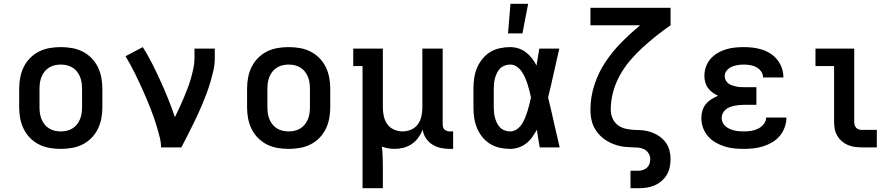

<svg xmlns="http://www.w3.org/2000/svg" viewBox="-20 -776 4690 1011"><path d="M300 8Q271 8 241.5 3Q212 -2 186 -15Q160 -28 139 -49Q118 -70 105 -96.5Q92 -123 86.5 -152Q81 -181 81 -210V-310Q81 -339 86.5 -368Q92 -397 105 -423.5Q118 -450 139 -471Q160 -492 186 -505Q212 -518 241.5 -523Q271 -528 300 -528Q329 -528 358.5 -523Q388 -518 414 -505Q440 -492 461 -471Q482 -450 495 -423.5Q508 -397 513.5 -368Q519 -339 519 -310V-210Q519 -181 513.5 -152Q508 -123 495 -96.5Q482 -70 461 -49Q440 -28 414 -15Q388 -2 358.5 3Q329 8 300 8ZM300 -84Q316 -84 331.5 -87.5Q347 -91 361 -99.5Q375 -108 385 -120.5Q395 -133 401 -147.5Q407 -162 409.5 -178Q412 -194 412 -210V-310Q412 -326 409.5 -342Q407 -358 401 -372.5Q395 -387 385 -399.5Q375 -412 361 -420.5Q347 -429 331.5 -432.5Q316 -436 300 -436Q284 -436 268.5 -432.5Q253 -429 239 -420.5Q225 -412 215 -399.5Q205 -387 199 -372.5Q193 -358 190.5 -342Q188 -326 188 -310V-210Q188 -194 190.5 -178Q193 -162 199 -147.5Q205 -133 215 -120.5Q225 -108 239 -99.5Q253 -91 268.5 -87.5Q284 -84 300 -84Z M828 0Q828 -26 821.5 -51.5Q815 -77 808 -101.5Q801 -126 792.5 -150.5Q784 -175 774.5 -199.5Q765 -224 755 -248Q745 -272 734.5 -295.5Q724 -319 713 -342.5Q702 -366 690.5 -389.5Q679 -413 666.5 -435.5Q654 -458 641 -480L732 -528Q759 -485 782 -439.5Q805 -394 826 -347.5Q847 -301 866 -254Q885 -207 901 -159Q913 -183 924.5 -208Q936 -233 946.5 -258Q957 -283 967 -308.5Q977 -334 984.5 -360.5Q992 -387 998 -414Q1004 -441 1004 -468V-520H1111V-468Q1111 -437 1104 -406Q1097 -375 1088 -344.5Q1079 -314 1068 -284.5Q1057 -255 1045 -226Q1033 -197 1019.5 -168.5Q1006 -140 992 -112Q978 -84 964 -56Q950 -28 935 0Z M1500 8Q1471 8 1441.5 3Q1412 -2 1386 -15Q1360 -28 1339 -49Q1318 -70 1305 -96.5Q1292 -123 1286.5 -152Q1281 -181 1281 -210V-310Q1281 -339 1286.5 -368Q1292 -397 1305 -423.5Q1318 -450 1339 -471Q1360 -492 1386 -505Q1412 -518 1441.5 -523Q1471 -528 1500 -528Q1529 -528 1558.5 -523Q1588 -518 1614 -505Q1640 -492 1661 -471Q1682 -450 1695 -423.5Q1708 -397 1713.5 -368Q1719 -339 1719 -310V-210Q1719 -181 1713.5 -152Q1708 -123 1695 -96.5Q1682 -70 1661 -49Q1640 -28 1614 -15Q1588 -2 1558.5 3Q1529 8 1500 8ZM1500 -84Q1516 -84 1531.5 -87.5Q1547 -91 1561 -99.5Q1575 -108 1585 -120.5Q1595 -133 1601 -147.5Q1607 -162 1609.5 -178Q1612 -194 1612 -210V-310Q1612 -326 1609.5 -342Q1607 -358 1601 -372.5Q1595 -387 1585 -399.5Q1575 -412 1561 -420.5Q1547 -429 1531.5 -432.5Q1516 -436 1500 -436Q1484 -436 1468.5 -432.5Q1453 -429 1439 -420.5Q1425 -412 1415 -399.5Q1405 -387 1399 -372.5Q1393 -358 1390.5 -342Q1388 -326 1388 -310V-210Q1388 -194 1390.5 -178Q1393 -162 1399 -147.5Q1405 -133 1415 -120.5Q1425 -108 1439 -99.5Q1453 -91 1468.5 -87.5Q1484 -84 1500 -84Z M1889 215V-428H1840V-520H1996V-210Q1996 -187 2001 -164Q2006 -141 2019.5 -122Q2033 -103 2055 -93.5Q2077 -84 2100 -84Q2123 -84 2145 -93.5Q2167 -103 2180.5 -122Q2194 -141 2199 -164Q2204 -187 2204 -210V-520H2311V-122Q2311 -114 2313 -106.5Q2315 -99 2320.5 -94Q2326 -89 2333.5 -86.5Q2341 -84 2348 -84H2366V8H2348Q2324 8 2300.5 3Q2277 -2 2256.5 -15Q2236 -28 2222.5 -48.5Q2209 -69 2206 -93Q2197 -71 2182.5 -51Q2168 -31 2148 -17.5Q2128 -4 2104.5 2Q2081 8 2057 8Q2040 8 2023.5 5Q2007 2 1991 -4Q1994 24 1995 52Q1996 80 1996 107V215Z M2666 8Q2639 8 2611.5 2Q2584 -4 2560.5 -18.5Q2537 -33 2519.5 -55Q2502 -77 2491.5 -102.5Q2481 -128 2477 -155Q2473 -182 2473 -210V-310Q2473 -338 2477 -365Q2481 -392 2491.5 -417.5Q2502 -443 2519.5 -465Q2537 -487 2560.5 -501.5Q2584 -516 2611.5 -522Q2639 -528 2666 -528Q2689 -528 2710.5 -521Q2732 -514 2749.5 -500.5Q2767 -487 2781 -469Q2795 -451 2805 -431Q2809 -454 2812.5 -476Q2816 -498 2820 -520H2925Q2910 -456 2896 -391.5Q2882 -327 2866 -263Q2882 -198 2896.5 -132Q2911 -66 2927 0H2822Q2818 -23 2814 -46.5Q2810 -70 2807 -93Q2796 -73 2782.5 -54Q2769 -35 2751 -21Q2733 -7 2711 0.5Q2689 8 2666 8ZM2666 -84Q2685 -84 2701 -95Q2717 -106 2727.5 -122Q2738 -138 2745 -155.5Q2752 -173 2757.5 -190.5Q2763 -208 2767.5 -226.5Q2772 -245 2776 -263Q2772 -281 2767.5 -299Q2763 -317 2757.5 -334Q2752 -351 2744.5 -368Q2737 -385 2726.5 -400Q2716 -415 2700.5 -425.5Q2685 -436 2666 -436Q2652 -436 2638 -431Q2624 -426 2614 -416Q2604 -406 2597.5 -393Q2591 -380 2587 -366.5Q2583 -353 2581.5 -338.5Q2580 -324 2580 -310V-210Q2580 -196 2581.5 -181.5Q2583 -167 2587 -153.5Q2591 -140 2597.5 -127Q2604 -114 2614 -104Q2624 -94 2638 -89Q2652 -84 2666 -84ZM2655 -600 2668 -756H2761L2731 -600Z M3300 215V123H3342Q3354 123 3366 119Q3378 115 3387 106.5Q3396 98 3400 86Q3404 74 3404 61Q3404 45 3394.5 30.5Q3385 16 3370 9Q3355 2 3338.5 1Q3322 0 3305.5 -0.5Q3289 -1 3272.5 -2.5Q3256 -4 3240 -8Q3224 -12 3208.5 -18Q3193 -24 3178.5 -32.5Q3164 -41 3151.5 -51.5Q3139 -62 3128.5 -75Q3118 -88 3110 -102.5Q3102 -117 3097.5 -133Q3093 -149 3091 -165.5Q3089 -182 3089 -198Q3089 -265 3110 -329.5Q3131 -394 3168 -449.5Q3205 -505 3252 -552.5Q3299 -600 3351 -643H3089V-735H3511V-643Q3472 -616 3435 -586.5Q3398 -557 3363 -525Q3328 -493 3297.5 -457Q3267 -421 3244 -379.5Q3221 -338 3208.5 -292Q3196 -246 3196 -198Q3196 -175 3205.5 -153Q3215 -131 3233.5 -117Q3252 -103 3275 -98Q3298 -93 3321 -92H3322Q3345 -92 3367.5 -89.5Q3390 -87 3412 -79Q3434 -71 3453 -57.5Q3472 -44 3485.5 -25.5Q3499 -7 3505 15.5Q3511 38 3511 61Q3511 83 3506.5 104.5Q3502 126 3491 144.5Q3480 163 3463 177.5Q3446 192 3426 200.5Q3406 209 3384.5 212Q3363 215 3342 215Z M3898 8Q3872 8 3846 5.5Q3820 3 3795 -5Q3770 -13 3747.5 -26Q3725 -39 3708 -58.5Q3691 -78 3682 -103Q3673 -128 3673 -154Q3673 -174 3678.5 -193Q3684 -212 3696.5 -227.5Q3709 -243 3726 -253.5Q3743 -264 3761 -272Q3745 -279 3731.5 -289Q3718 -299 3708 -312.5Q3698 -326 3693.5 -343Q3689 -360 3689 -376Q3689 -401 3697 -424Q3705 -447 3721 -465.5Q3737 -484 3758 -496.5Q3779 -509 3802 -516Q3825 -523 3849 -525.5Q3873 -528 3897 -528Q3922 -528 3946 -525Q3970 -522 3993.5 -514.5Q4017 -507 4037.5 -493.5Q4058 -480 4073.5 -460.5Q4089 -441 4097 -417.5Q4105 -394 4105 -370V-368H3998V-369Q3998 -385 3988 -399.5Q3978 -414 3963 -422Q3948 -430 3931 -433Q3914 -436 3897 -436Q3881 -436 3864.5 -433.5Q3848 -431 3833 -424.5Q3818 -418 3807 -405Q3796 -392 3796 -375Q3796 -364 3801 -354Q3806 -344 3815 -337Q3824 -330 3834.5 -326.5Q3845 -323 3856 -320.5Q3867 -318 3878 -317.5Q3889 -317 3900 -317H3963V-224H3900Q3887 -224 3874 -223Q3861 -222 3848.5 -219.5Q3836 -217 3824 -212.5Q3812 -208 3802 -200Q3792 -192 3786 -180Q3780 -168 3780 -155Q3780 -142 3785.5 -130.5Q3791 -119 3801 -110.5Q3811 -102 3822.5 -97Q3834 -92 3846.5 -89Q3859 -86 3872 -85Q3885 -84 3898 -84Q3917 -84 3936 -87Q3955 -90 3972 -98.5Q3989 -107 4001.5 -122.5Q4014 -138 4014 -157H4121Q4121 -131 4112 -106Q4103 -81 4086.5 -61Q4070 -41 4047.5 -27.5Q4025 -14 4000 -6Q3975 2 3949.5 5Q3924 8 3898 8Z M4519 0Q4500 0 4481 -2.5Q4462 -5 4444.5 -12.5Q4427 -20 4412.5 -32.5Q4398 -45 4388.5 -61.5Q4379 -78 4375.5 -96.5Q4372 -115 4372 -134V-428H4274V-520H4478V-134Q4478 -126 4480.5 -117.5Q4483 -109 4488.5 -103Q4494 -97 4502 -94.5Q4510 -92 4519 -92H4597V0Z"/></svg>

Font: Iosevka Etoile Semibold
Style: Regular
Weight: 600
Designer: Belleve Invis
Foundry: Belleve Invis
Version: Version 22.1.2; ttfautohint (v1.8.4)